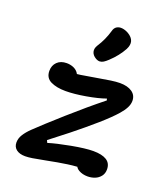

<svg xmlns="http://www.w3.org/2000/svg" viewBox="-151 -940 923 1056"><g transform="rotate(20 310.0 -412.0)"><path d="M49 -45.3Q49 -69.6 63 -91.9Q76.9 -114.2 100.9 -137.5Q148.2 -183.4 249 -273.1Q349.9 -362.8 437.3 -432.4L434 -442.1Q390.5 -426.5 322.9 -414.8Q255.3 -403.1 205.7 -403.1Q152.8 -403.1 118.6 -419.8Q84.5 -436.6 84.5 -477.4Q84.5 -509.4 105 -529.6Q125.5 -549.8 160.7 -549.8Q179.8 -549.8 197.2 -543.3Q214.7 -536.8 226 -523.2Q237.4 -509.6 237.4 -489.3L197.1 -510.2Q219.6 -510.2 252.8 -514.9Q286 -519.7 335.2 -528.6Q388.2 -537.9 419.7 -542.5Q451.2 -547.1 473.5 -547.1Q517.9 -547.1 544.2 -528.9Q570.4 -510.7 570.4 -477.8Q570.4 -458.3 560 -437.7Q549.5 -417.1 529.1 -393.8Q496.8 -356.8 438.8 -306Q380.7 -255.1 308.1 -197.1Q245.3 -147.2 202.6 -114.9L209.2 -100.7Q256.3 -115.4 337.2 -130.5Q418.2 -145.5 463.5 -145.5Q513.9 -145.5 541 -128.7Q568.1 -111.8 568.1 -75.8Q568.1 -51.9 555.2 -35.5Q542.2 -19 522.3 -11.2Q502.4 -3.3 480 -3.3Q450.3 -3.3 427.7 -16.2Q405 -29 405 -53.8L461.8 -35.8Q407.3 -35.8 354.5 -28.3Q301.6 -20.8 232.8 -7Q185.6 2.2 161.6 6Q137.6 9.8 119.4 9.8Q87.1 9.8 68 -4.6Q49 -19.1 49 -45.3ZM372.5 -646.8Q395.6 -668.2 413.2 -690.7Q430.8 -713.1 443.1 -735.8Q457.3 -763.2 451.2 -784.3Q445.1 -805.4 418.6 -821.2Q400.3 -831.6 382 -833.8Q363.7 -836 350 -827.7Q336.4 -819.4 331.8 -800.1Q315.7 -744.5 285.4 -698.2Q272.2 -677.5 277 -658.8Q281.8 -640 302.7 -627.6Q315.7 -620.1 327 -620.6Q338.2 -621.2 348.5 -627.6Q358.8 -634 372.5 -646.8Z"/></g></svg>

Font: Monaspace Radon Var
Style: Regular
Weight: 400
Designer: Riley Cran and the Lettermatic Team
Version: Version 1.000 (Monaspace Radon Var)